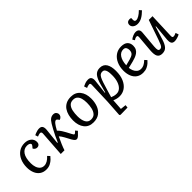

<svg xmlns="http://www.w3.org/2000/svg" viewBox="102 -1748 2994 2994"><g transform="rotate(-45 1599.0 -251.0)"><path d="M291 -521Q356 -521 399.5 -487Q443 -453 443 -394Q443 -366 427 -348Q411 -330 382 -330Q361 -330 344.5 -342Q328 -354 320 -372L341 -396Q361 -418 357 -433.5Q353 -449 334 -457Q315 -465 289 -465Q220 -465 179 -406Q138 -347 138 -228Q138 -180 151.5 -140Q165 -100 192.5 -76Q220 -52 261 -52Q330 -52 399 -129L434 -93Q422 -77 396.5 -51.5Q371 -26 332.5 -6Q294 14 243 14Q180 14 136 -17Q92 -48 69.5 -102.5Q47 -157 47 -225Q47 -311 77 -378Q107 -445 162 -483Q217 -521 291 -521Z M655 -161 665 -160Q685 -208 710.5 -260Q736 -312 761 -358.5Q786 -405 804 -434Q834 -483 861.5 -502Q889 -521 923 -521Q958 -521 975 -500Q992 -479 992 -459Q992 -434 977.5 -415Q963 -396 936 -387L917 -413Q907 -428 893 -428Q872 -428 846 -396Q836 -383 820 -359Q804 -335 786 -300Q800 -287 811.5 -272.5Q823 -258 837 -237Q851 -216 870 -181Q899 -129 914 -97.5Q929 -66 942 -66Q950 -66 962 -77Q974 -88 987 -101L1016 -67Q983 -31 958.5 -8.5Q934 14 911 14Q896 14 882 1.5Q868 -11 848.5 -44Q829 -77 798 -138Q785 -163 771.5 -182Q758 -201 744 -217Q715 -158 689.5 -97.5Q664 -37 653 0H571L600 -420Q603 -460 571 -460Q559 -460 544 -455Q529 -450 512 -443L497 -488Q508 -494 527.5 -502Q547 -510 569.5 -515.5Q592 -521 612 -521Q655 -521 671 -495Q687 -469 682 -419Z M1282 14Q1183 14 1129.5 -54Q1076 -122 1076 -235Q1076 -291 1089 -342.5Q1102 -394 1129.5 -434Q1157 -474 1202 -497.5Q1247 -521 1311 -521Q1410 -521 1464.5 -453.5Q1519 -386 1519 -274Q1519 -198 1495 -132.5Q1471 -67 1419 -26.5Q1367 14 1282 14ZM1288 -45Q1342 -45 1371.5 -77.5Q1401 -110 1413 -162.5Q1425 -215 1425 -275Q1425 -330 1413.5 -372Q1402 -414 1375.5 -438.5Q1349 -463 1303 -463Q1250 -463 1221 -430Q1192 -397 1181.5 -344.5Q1171 -292 1171 -231Q1171 -148 1199 -96.5Q1227 -45 1288 -45Z M1676 -421Q1678 -456 1652 -456Q1641 -456 1621 -450.5Q1601 -445 1590 -437L1573 -488Q1596 -500 1626 -510.5Q1656 -521 1690 -521Q1732 -521 1748 -495.5Q1764 -470 1759 -425L1732 -190L1740 -188L1777 -326Q1804 -428 1843 -474.5Q1882 -521 1949 -521Q2026 -521 2061.5 -464Q2097 -407 2097 -308Q2097 -204 2065 -132Q2033 -60 1979 -23Q1925 14 1859 14Q1822 14 1791 5Q1760 -4 1743 -13L1731 166L1824 176L1819 224L1662 227L1646 215L1664 -61ZM1936 -451Q1911 -451 1893 -439Q1875 -427 1859.5 -397.5Q1844 -368 1827 -316.5Q1810 -265 1787 -186L1753 -71Q1771 -63 1795.5 -55.5Q1820 -48 1852 -48Q1899 -48 1934 -80.5Q1969 -113 1988 -170Q2007 -227 2007 -301Q2007 -322 2005.5 -347.5Q2004 -373 1997.5 -397Q1991 -421 1976.5 -436Q1962 -451 1936 -451Z M2420 -521Q2495 -521 2530 -486.5Q2565 -452 2565 -394Q2565 -352 2548.5 -323Q2532 -294 2504.5 -275.5Q2477 -257 2445 -245.5Q2413 -234 2382 -226L2271 -199Q2274 -166 2288 -132Q2302 -98 2329.5 -75Q2357 -52 2398 -52Q2431 -52 2461 -67Q2491 -82 2528 -117L2562 -80Q2551 -66 2526.5 -43.5Q2502 -21 2465 -3.5Q2428 14 2378 14Q2314 14 2269.5 -17Q2225 -48 2202.5 -102.5Q2180 -157 2180 -225Q2180 -311 2210 -378Q2240 -445 2294 -483Q2348 -521 2420 -521ZM2476 -391Q2476 -420 2462 -442.5Q2448 -465 2413 -465Q2351 -465 2313.5 -409.5Q2276 -354 2271 -256L2372 -282Q2425 -296 2450.5 -319Q2476 -342 2476 -391Z M2621 -472Q2643 -492 2678 -506.5Q2713 -521 2738 -521Q2819 -521 2811 -438L2786 -156Q2782 -102 2789 -81Q2796 -60 2821 -60Q2840 -60 2852.5 -69.5Q2865 -79 2877.5 -105Q2890 -131 2907 -180L3020 -508H3102L3086 -91Q3085 -69 3091 -60Q3097 -51 3113 -51Q3125 -51 3140.5 -56.5Q3156 -62 3172 -69L3189 -19Q3167 -6 3132 4Q3097 14 3074 14Q3029 14 3014.5 -14Q3000 -42 3004 -88L3029 -358L3021 -359L2953 -140Q2931 -67 2897 -26.5Q2863 14 2800 14Q2739 14 2716 -26.5Q2693 -67 2701 -162L2723 -417Q2725 -443 2720 -451.5Q2715 -460 2700 -460Q2688 -460 2672.5 -453.5Q2657 -447 2644 -436ZM2856 -585Q2810 -585 2780 -608.5Q2750 -632 2750 -667Q2750 -696 2767.5 -712.5Q2785 -729 2815 -729Q2828 -729 2847 -723L2846 -689Q2845 -664 2853.5 -653.5Q2862 -643 2881 -643Q2907 -643 2943 -664.5Q2979 -686 3019 -726L3051 -689Q2995 -634 2949 -609.5Q2903 -585 2856 -585Z"/></g></svg>

Font: Literata 12pt
Style: Italic
Weight: 400
Italic angle: -2°
Designer: Latin by Veronika Burian and Jose Scaglione. Greek by Irene Vlachou. Cyrillic by Vera Evstafieva
Foundry: TypeTogether
Version: Version 3.002